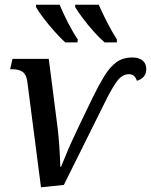

<svg xmlns="http://www.w3.org/2000/svg" viewBox="-20 -786 641 815"><path d="M96 -439Q92 -469 76.5 -480.5Q61 -492 33 -492H23L33 -536H187L225 -240Q229 -206 232 -162Q235 -118 236 -78H239Q245 -91 256.5 -120Q268 -149 284.5 -185.5Q301 -222 319 -259L375 -375Q400 -426 423 -463.5Q446 -501 473.5 -521.5Q501 -542 542 -542Q571 -542 586 -528.5Q601 -515 601 -494Q601 -473 590 -460.5Q579 -448 561 -443Q558 -454 550 -462.5Q542 -471 527 -471Q499 -471 476.5 -441Q454 -411 423 -347L251 -1L154 9ZM424 -606Q403 -624 377.5 -652.5Q352 -681 330.5 -710Q309 -739 299 -756V-766H399Q414 -732 435.5 -690Q457 -648 476 -619V-606ZM257 -606Q237 -624 211.5 -652.5Q186 -681 164 -710Q142 -739 133 -756V-766H233Q247 -732 268.5 -690Q290 -648 310 -619L309 -606Z"/></svg>

Font: Noto Serif SemiCondensed Medium
Style: Italic
Weight: 500
Width: 4
Italic angle: -12°
Designer: Monotype Design Team
Foundry: Monotype Imaging Inc.
Version: Version 2.013